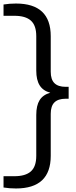

<svg xmlns="http://www.w3.org/2000/svg" viewBox="-38 -838 428 1088"><path d="M351 -346V-278.5H334Q291.5 -278.5 270.5 -257.8Q249.5 -237 249.5 -193V45Q249.5 230 52.5 230Q16 230 -18 224.5V160.5H43.5Q106.5 160.5 137 133.2Q167.5 106 167.5 45V-186.5Q167.5 -240 186.5 -270.5Q205.5 -301 247 -312.5Q206 -323.5 186.8 -354.2Q167.5 -385 167.5 -438V-633Q167.5 -694 137 -721.2Q106.5 -748.5 43.5 -748.5H-18V-812.5Q16 -818 52.5 -818Q249.5 -818 249.5 -633V-431.5Q249.5 -387.5 270.5 -366.8Q291.5 -346 334 -346Z"/></svg>

Font: Encode Sans Semi Expanded
Style: Regular
Weight: 400
Width: 6
Designer: Multiple Designers
Foundry: Impallari Type
Version: Version 2.000